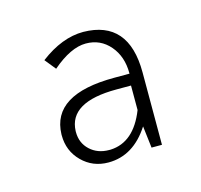

<svg xmlns="http://www.w3.org/2000/svg" viewBox="-52 -701 372 356"><g transform="rotate(-15 134.0 -523.0)"><path d="M221 -406H201L196 -448Q165 -400 117 -400Q87 -400 66.5 -420.5Q46 -441 46 -471V-473Q48 -549 168 -549H197V-550Q197 -582 179 -603Q161 -624 133 -624Q104 -624 68 -593L51 -614Q93 -646 134 -646Q221 -645 221 -545ZM194 -527H166Q75 -527 73 -472V-470Q73 -449 87.5 -435.5Q102 -422 124 -422H125Q126 -422 127 -422Q172 -424 194 -480Z"/></g></svg>

Font: Tajawal ExtraLight
Style: Regular
Weight: 275
Designer: Boutros Fonts
Foundry: Created by Boutros International 2017
Version: Version 1.700